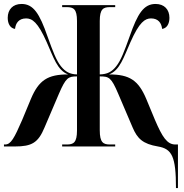

<svg xmlns="http://www.w3.org/2000/svg" viewBox="-20 -740 929 970"><path d="M869 210H879V-10H866C824 -10 800 -48 763 -134L719 -240C679 -335 634 -364 531 -364C586 -385 605 -451 639 -527C684 -629 713 -647 743 -647C780 -647 796 -623 799 -594C823 -597 836 -620 836 -650C836 -692 810 -720 766 -720C706 -720 675 -671 635 -556C608 -481 591 -435 567 -405C545 -377 522 -365 484 -364V-634C484 -695 502 -704 536 -704H562V-714H294V-704H317C351 -704 369 -695 369 -634V-364C332 -365 310 -378 288 -405C264 -435 247 -481 220 -556C180 -671 149 -720 89 -720C45 -720 19 -692 19 -650C19 -620 32 -597 56 -594C59 -623 75 -647 112 -647C142 -647 171 -629 216 -527C250 -451 269 -385 324 -364C221 -364 176 -335 136 -240L92 -134C52 -42 35 -10 6 -10H0V0H55C141 0 173 -19 205 -96L278 -267C313 -348 325 -354 369 -354V-81C369 -19 351 -10 317 -10H294V0H562V-10H536C502 -10 484 -19 484 -82V-354C531 -354 542 -349 577 -267L650 -96C674 -40 701 -13 778 0C849 12 869 51 869 210Z"/></svg>

Font: Noto Serif Display ExtraCondensed
Style: Bold
Weight: 700
Width: 2
Designer: Monotype Design Team
Foundry: Monotype Imaging Inc.
Version: Version 2.009